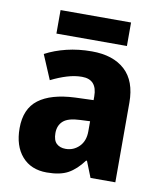

<svg xmlns="http://www.w3.org/2000/svg" viewBox="-82 -785 727 861"><g transform="rotate(10 281.5 -354.0)"><path d="M295 -560Q392 -560 446 -510.5Q500 -461 500 -363V0H387L358 -73H354Q322 -30 286 -10Q250 10 189 10Q117 10 76 -37Q35 -84 35 -165Q35 -253 91 -295.5Q147 -338 256 -343L340 -346V-363Q340 -440 271 -440Q239 -440 204 -429.5Q169 -419 131 -400L84 -511Q127 -534 180.5 -547Q234 -560 295 -560ZM296 -248Q242 -246 219.5 -226Q197 -206 197 -171Q197 -138 212.5 -123.5Q228 -109 254 -109Q290 -109 315.5 -134.5Q341 -160 341 -204V-250ZM445 -718V-611H124V-718Z"/></g></svg>

Font: Noto Sans Arabic SemCond ExtBd
Style: Regular
Weight: 800
Width: 4
Designer: Monotype Design Team, Nadine Chahine, Nizar Qandah and Khaled Hosny
Foundry: Monotype Imaging Inc.
Version: Version 2.012; ttfautohint (v1.8.4.7-5d5b)